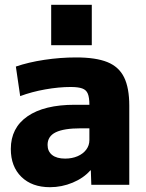

<svg xmlns="http://www.w3.org/2000/svg" viewBox="-20 -769 608 799"><path d="M188 10Q113 10 69 -33Q25 -76 25 -149Q25 -237 94.5 -285Q164 -333 291 -333H352Q352 -363 345.5 -379Q339 -395 322 -401Q305 -407 274 -407Q225 -407 168.5 -397Q112 -387 64 -369L46 -492Q98 -510 164.5 -520Q231 -530 297 -530Q379 -530 427 -510.5Q475 -491 496.5 -447Q518 -403 518 -329V0H360L358 -60H356Q328 -28 282.5 -9Q237 10 188 10ZM251 -109Q280 -109 303 -119Q326 -129 339 -146.5Q352 -164 352 -186V-235H316Q246 -235 212 -218.5Q178 -202 178 -166Q178 -139 197 -124Q216 -109 251 -109ZM193 -581V-749H362V-581Z"/></svg>

Font: M PLUS 1 ExtraBold
Style: Regular
Weight: 800
Designer: Coji Morishita
Foundry: UNDERFOREST DESIGN
Version: Version 1.001